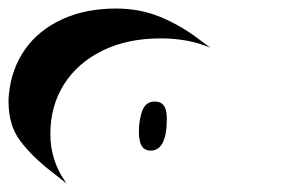

<svg xmlns="http://www.w3.org/2000/svg" viewBox="-73 -846 690 450"><path d="M392 -755Q348 -788 301 -807Q254 -826 199 -826Q127 -826 72 -800.5Q17 -775 -14.5 -730Q-46 -685 -52 -626Q-53 -620 -53 -608Q-53 -552 -25 -515Q3 -478 50 -442L83 -416Q45 -468 45 -532Q45 -597 76.5 -647.5Q108 -698 166.5 -727Q225 -756 303 -756Q370 -756 420 -734ZM318 -568Q318 -589 311 -598.5Q304 -608 290 -608Q273 -608 264.5 -594.5Q256 -581 253 -551Q251 -521 257.5 -507Q264 -493 280 -493Q318 -493 318 -568Z"/></svg>

Font: FFF_HK Layer Middle
Style: Regular
Weight: 400
Italic angle: -5°
Designer: bBox Type GmbH
Foundry: bBox Type GmbH
Version: Version 0.002